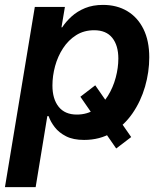

<svg xmlns="http://www.w3.org/2000/svg" viewBox="-34 -564 656 788"><path d="M356.9 -213.9 504.4 -1.5 442.9 45.4 295.9 -167ZM-13.7 204.1 108.9 -535.6H232.4L218.3 -451.7H221.2Q236.8 -475.6 260 -496.6Q283.2 -517.6 315.2 -530.8Q347.2 -543.9 388.7 -543.9Q445.8 -543.9 488.5 -518.3Q531.2 -492.7 554.9 -444.6Q578.6 -396.5 578.6 -328.6Q578.6 -268.6 561.3 -208.5Q543.9 -148.4 510 -99.1Q476.1 -49.8 426 -19.8Q376 10.3 311 10.3Q266.6 10.3 237.3 -4.6Q208 -19.5 190.7 -42Q173.3 -64.5 165.5 -87.4H160.2L112.3 204.1ZM281.2 -93.8Q323.7 -93.8 355.7 -115Q387.7 -136.2 408.9 -170.7Q430.2 -205.1 440.9 -245.4Q451.7 -285.6 451.7 -323.7Q451.7 -377.4 426.8 -408.7Q401.9 -439.9 352.5 -439.9Q310.5 -439.9 278.6 -419.7Q246.6 -399.4 224.9 -366.2Q203.1 -333 192.1 -292.7Q181.2 -252.4 181.2 -212.9Q181.2 -157.7 206.8 -125.7Q232.4 -93.8 281.2 -93.8Z"/></svg>

Font: Inter 20pt SemiBold
Style: Italic
Weight: 600
Italic angle: -9.3988°
Version: Version 4.001;git-66647c0bb